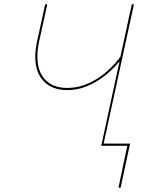

<svg xmlns="http://www.w3.org/2000/svg" viewBox="-20 -678 707 893"><path d="M585 -10 541 195H531L572 0H451L536 -393Q486 -332 422.5 -295.5Q359 -259 293 -259Q223 -259 183.5 -300Q144 -341 144 -414Q144 -443 152 -483L190 -658H200L161 -481Q154 -447 154 -415Q154 -345 190.5 -307Q227 -269 293 -269Q360 -269 424.5 -307.5Q489 -346 540 -414L593 -658H603L462 -10Z"/></svg>

Font: Ysabeau Hairline
Style: Italic
Weight: 100
Italic angle: -12°
Designer: Christian Thalmann (Catharsis Fonts)
Version: Version 0.003